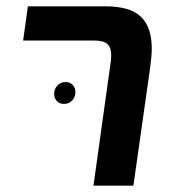

<svg xmlns="http://www.w3.org/2000/svg" viewBox="-20 -586 550 606"><path d="M328 -380Q331 -398 331 -412Q331 -436 319 -447Q307 -458 278 -458H53L68 -566H313Q391 -566 425 -533Q459 -500 459 -433Q459 -410 454 -373L401 0H275ZM218 -295Q218 -309 209.5 -318Q201 -327 187 -327Q171 -327 161 -316Q151 -305 151 -290Q151 -276 159.5 -267Q168 -258 182 -258Q198 -258 208 -269Q218 -280 218 -295Z"/></svg>

Font: FiraGO Medium
Style: Italic
Weight: 500
Italic angle: -8°
Designer: bBox Type GmbH
Foundry: bBox Type GmbH
Version: Version 1.001